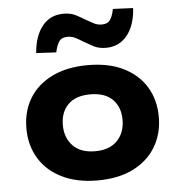

<svg xmlns="http://www.w3.org/2000/svg" viewBox="-54 -809 819 871"><g transform="rotate(-5 355.5 -373.5)"><path d="M356 11Q262 11 194 -22.5Q126 -56 90 -115.5Q54 -175 54 -252Q54 -330 90 -389Q126 -448 194 -481Q262 -514 356 -514Q451 -514 518 -481Q585 -448 621 -389Q657 -330 657 -252Q657 -175 621 -115.5Q585 -56 518 -22.5Q451 11 356 11ZM356 -122Q422 -122 457 -158.5Q492 -195 492 -253Q492 -311 457.5 -346Q423 -381 356 -381Q289 -381 254.5 -346Q220 -311 220 -253Q220 -195 255 -158.5Q290 -122 356 -122ZM219 -584 128 -589Q134 -666 170 -711Q206 -756 267 -756Q299 -756 322.5 -744Q346 -732 365 -720Q381 -711 398.5 -701.5Q416 -692 436 -692Q463 -692 474.5 -709Q486 -726 492 -758L584 -754Q579 -675 542.5 -630Q506 -585 446 -585Q413 -585 389.5 -597.5Q366 -610 346 -622Q330 -632 313 -641Q296 -650 276 -650Q249 -650 237.5 -633Q226 -616 219 -584Z"/></g></svg>

Font: Nunito Sans 7pt SemiExpanded ExtraBold
Style: Regular
Weight: 800
Width: 6
Designer: Vernon Adams
Foundry: Vernon Adams
Version: Version 3.101;gftools[0.9.27]